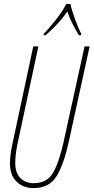

<svg xmlns="http://www.w3.org/2000/svg" viewBox="-20 -951 478 981"><path d="M151 10Q234 10 271 -54Q308 -118 331 -225L438 -714H412L305 -226Q283 -126 252.5 -70.5Q222 -15 152 -15Q111 -15 84.5 -41Q58 -67 58 -118Q58 -159 68 -209L176 -714H150L42 -209Q31 -154 31 -117Q31 -55 65 -22.5Q99 10 151 10ZM203 -771H213Q246 -799 275 -831Q304 -863 324 -892Q335 -859 352 -826.5Q369 -794 383 -771H394L395 -779Q382 -802 364 -851Q346 -900 340 -931H319Q299 -893 265.5 -850Q232 -807 204 -779Z"/></svg>

Font: Noto Sans Display Condensed Thin
Style: Italic
Weight: 250
Width: 3
Italic angle: -12°
Designer: Monotype Design Team
Foundry: Monotype Imaging Inc.
Version: Version 1.900